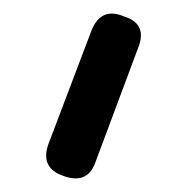

<svg xmlns="http://www.w3.org/2000/svg" viewBox="-20 -751 276 280"><path d="M71 -495Q38 -507 51 -542L114 -708Q128 -741 161 -727Q196 -716 181 -680L119 -514Q107 -481 71 -495Z"/></svg>

Font: Jura
Style: Bold
Weight: 700
Designer: Daniel Johnson, Alexei Vanyashin
Foundry: Daniel Johnson
Version: Version 5.103